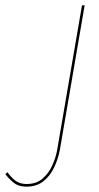

<svg xmlns="http://www.w3.org/2000/svg" viewBox="-177 -480 372 719"><path d="M-149 165Q-138 181 -122 194.5Q-106 208 -81 209Q-43 210 -19 190Q5 170 18.5 140Q32 110 37 82L130 -460H140L47 82Q41 114 26 146.5Q11 179 -15.5 199.5Q-42 220 -82 219Q-110 218 -127.5 203Q-145 188 -157 172Z"/></svg>

Font: Jost Thin
Style: Italic
Weight: 200
Italic angle: -5°
Version: Version 3.710